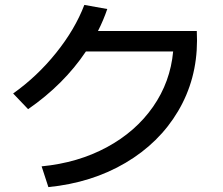

<svg xmlns="http://www.w3.org/2000/svg" viewBox="-20 -765 904 777"><path d="M680.7 -556.6H327.6Q238.3 -423.3 93.8 -323.2L33.2 -386.7Q130.4 -455.6 207 -551Q283.7 -646.5 321.3 -745.1L414.1 -728.5Q398.9 -683.6 376.5 -639.6H776.4L777.3 -600.6Q776.9 -443.8 700.7 -315.2Q624.5 -186.5 488 -106Q351.6 -25.4 175.8 -7.8L148.4 -91.8Q295.4 -106 412.4 -169.2Q529.3 -232.4 599.4 -333Q669.4 -433.6 680.7 -556.6Z"/></svg>

Font: Pretendard GOV Medium
Style: Regular
Weight: 500
Designer: Base glyphs from Inter by Rasmus Andersson; Hangeul glyphs from Noto Sans CJK(Source Han Sans) by Jang Soo-young and Kan
Foundry: Kil Hyung-jin
Version: Version 1.309